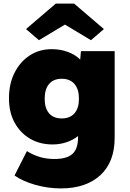

<svg xmlns="http://www.w3.org/2000/svg" viewBox="-20 -820 724 1070"><path d="M319 230Q247 230 176.5 210Q106 190 61 158L130 22Q163 43 200.5 54.5Q238 66 283 66Q353 66 384 37.5Q415 9 415 -55V-62Q388 -40 351 -27.5Q314 -15 273 -15Q202 -15 147.5 -47Q93 -79 61.5 -136.5Q30 -194 30 -272Q30 -353 61 -414.5Q92 -476 145.5 -511Q199 -546 268 -546Q317 -546 358.5 -530.5Q400 -515 427 -488L431 -535H619V-52Q619 83 539 156.5Q459 230 319 230ZM324 -160Q370 -160 395 -188.5Q420 -217 420 -270Q420 -323 395 -352Q370 -381 324 -381Q278 -381 253.5 -352Q229 -323 229 -270Q229 -217 253.5 -188.5Q278 -160 324 -160ZM197 -596 125 -658 291 -800H393L559 -658L487 -596L342 -683Z"/></svg>

Font: Lexend Black
Style: Regular
Weight: 900
Designer: Bonnie Shaver-Troup, Thomas Jockin
Foundry: Lexend
Version: Version 1.007; ttfautohint (v1.8.3)